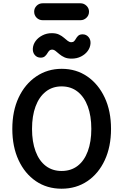

<svg xmlns="http://www.w3.org/2000/svg" viewBox="-20 -1134 750 1169"><path d="M355 15Q266 15 198.5 -31Q131 -77 93 -159Q55 -241 55 -349Q55 -458 93.5 -540Q132 -622 200.5 -668.5Q269 -715 356 -715Q444 -715 511.5 -668.5Q579 -622 617.5 -540Q656 -458 656 -349Q656 -241 618 -159Q580 -77 512 -31Q444 15 355 15ZM355 -93Q412 -93 452.5 -124Q493 -155 514.5 -213Q536 -271 536 -349Q536 -428 514.5 -486Q493 -544 452.5 -576Q412 -608 355 -608Q299 -608 258.5 -576Q218 -544 196.5 -486Q175 -428 175 -349Q175 -271 196.5 -213Q218 -155 258.5 -124Q299 -93 355 -93ZM228 -783Q205 -783 191.5 -799.5Q178 -816 180 -840Q182 -864 197 -884.5Q212 -905 238 -918.5Q264 -932 295 -932Q322 -932 339.5 -923.5Q357 -915 369.5 -904Q382 -893 392.5 -885Q403 -877 414 -877Q425 -877 431 -883Q437 -889 442 -898Q448 -909 457 -917Q466 -925 483 -925Q505 -925 519 -908.5Q533 -892 531 -868Q529 -844 514 -823.5Q499 -803 473.5 -790Q448 -777 416 -777Q390 -777 372.5 -785Q355 -793 342 -804Q329 -815 318.5 -823.5Q308 -832 296 -832Q285 -831 279.5 -825Q274 -819 268 -809Q263 -800 253.5 -791.5Q244 -783 228 -783ZM240 -1011Q218 -1011 203 -1026Q188 -1041 188 -1063Q188 -1084 203 -1099Q218 -1114 240 -1114H470Q491 -1114 506.5 -1099Q522 -1084 522 -1063Q522 -1041 506.5 -1026Q491 -1011 470 -1011Z"/></svg>

Font: National Park SemiBold
Style: Regular
Weight: 600
Designer: Andrea Herstowski, Ben Hoepner
Version: Version 1.009